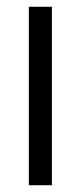

<svg xmlns="http://www.w3.org/2000/svg" viewBox="-20 -546 238 566"><path d="M65 0V-526H133V0Z"/></svg>

Font: Archivo SemiCondensed Light
Style: Regular
Weight: 300
Width: 4
Designer: Hector Gatti
Foundry: Omnibus-Type
Version: Version 2.001